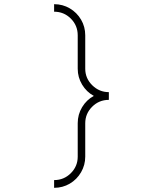

<svg xmlns="http://www.w3.org/2000/svg" viewBox="-20 -895 780 919"><path d="M352 -145V-305Q352 -347 373 -382Q394 -417 429 -436Q394 -455 373 -490Q352 -525 352 -566V-726Q352 -773 319 -806Q286 -839 239 -839V-875Q280 -875 314 -855Q348 -835 368 -801Q388 -767 388 -726V-566Q388 -520 421.5 -487Q455 -454 501 -454V-417Q454 -417 421 -384Q388 -351 388 -305V-145Q388 -105 368 -70.5Q348 -36 314 -16Q280 4 239 4V-33Q286 -33 319 -66Q352 -99 352 -145Z"/></svg>

Font: M Major Mono Display
Style: Regular
Weight: 400
Designer: Emre Parlak
Foundry: Emre Parlak
Version: Version 2.000; ttfautohint (v1.8) -l 8 -r 50 -G 200 -x 14 -D